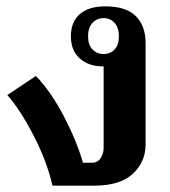

<svg xmlns="http://www.w3.org/2000/svg" viewBox="-20 -584 536 604"><path d="M3 -285 93 -345Q141 -295 181.5 -217Q222 -139 241 -72H269Q287 -72 296.5 -86.5Q306 -101 306 -118V-375Q259 -375 231 -400Q203 -425 203 -470Q203 -515 231 -539.5Q259 -564 311 -564Q377 -564 407.5 -533Q438 -502 438 -449V-129Q438 -75 398 -37.5Q358 0 277 0H145Q128 -76 85.5 -158Q43 -240 3 -285ZM354 -470Q354 -497 340.5 -512Q327 -527 306 -527Q285 -527 271 -512Q257 -497 257 -470Q257 -443 271 -428.5Q285 -414 306 -414Q327 -414 340.5 -428.5Q354 -443 354 -470Z"/></svg>

Font: Trirong SemiBold
Style: Regular
Weight: 600
Designer: Katatrad Team
Foundry: CadsonDemak
Version: Version 1.000